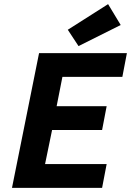

<svg xmlns="http://www.w3.org/2000/svg" viewBox="-20 -909 640 929"><path d="M38 0 169 -652H594L572 -537H282L254 -395H496L474 -280H232L198 -115H496L474 0ZM360 -686 308 -765 503 -889 564 -788Z"/></svg>

Font: Source Code Pro ExtraLight
Style: Bold Italic
Weight: 700
Italic angle: -11°
Monospace: yes
Version: Version 1.016;hotconv 1.0.116;makeotfexe 2.5.65601